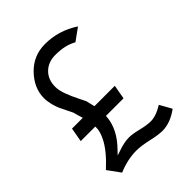

<svg xmlns="http://www.w3.org/2000/svg" viewBox="-176 -686 793 793"><g transform="rotate(-45 220.0 -289.5)"><path d="M73 11 33 -44Q92 -98 114 -143Q130 -175 129 -197V-202H44L55 -264H118L116 -271Q115 -273 111.5 -285.5Q108 -298 106 -305V-306Q102 -315 92 -334.5Q82 -354 77 -365.5Q72 -377 67 -396.5Q62 -416 62 -435Q62 -493 108.5 -541.5Q155 -590 223 -590Q303 -590 371 -545L317 -506Q280 -528 222 -528Q180 -528 154 -502.5Q128 -477 128 -435Q128 -414 138 -387Q148 -360 161.5 -333.5Q175 -307 177 -302Q178 -296 181 -285Q184 -274 185 -268L186 -264H305L294 -202H191V-197Q186 -129 125 -68L110 -52L131 -59Q167 -72 196 -72Q216 -72 250 -63.5Q284 -55 306 -55Q338 -55 378 -80L407 -28Q359 7 313 7Q290 7 248 -2.5Q206 -12 179 -12Q127 -12 73 11Z"/></g></svg>

Font: Charger Pro
Style: Lit
Weight: 300
Designer: Jasper
Foundry: Cannot Into Space Fonts
Version: Version 1.09